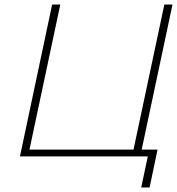

<svg xmlns="http://www.w3.org/2000/svg" viewBox="-20 -690 781 847"><path d="M68 0H632L603 137H640L675 -30H605L741 -670H705L569 -30H110L246 -670H210Z"/></svg>

Font: LT Wave Text Thin Italic
Style: Regular
Weight: 100
Designer: Daniel Lyons
Version: Version 2.5 (Glyphs App)